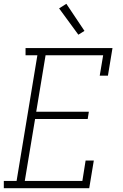

<svg xmlns="http://www.w3.org/2000/svg" viewBox="-27 -987 647 1007"><path d="M-7 0V-38H60L169 -697H107V-735H563L539 -590H496L514 -697H212L163 -401H439L433 -363H157L103 -38H405L422 -145H465L441 0ZM384 -805 283 -943 321 -967 416 -825Z"/></svg>

Font: Iosevka Slab XLtExObl
Style: Regular
Weight: 200
Width: 7
Italic angle: -9°
Monospace: yes
Designer: Belleve Invis
Foundry: Belleve Invis
Version: Version 11.1.1; ttfautohint (v1.8.3)